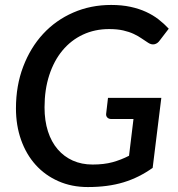

<svg xmlns="http://www.w3.org/2000/svg" viewBox="-20 -748 719 776"><path d="M416.5 -352.5H632L597 -69.5Q569.5 -50 540.5 -35.5Q511.5 -21 479.5 -11.2Q447.5 -1.5 411.8 3.2Q376 8 335 8Q269.5 8 215.8 -15.8Q162 -39.5 124 -81.8Q86 -124 65.2 -182.5Q44.5 -241 44.5 -310Q44.5 -402 73.8 -478.8Q103 -555.5 154.2 -611Q205.5 -666.5 276 -697.2Q346.5 -728 429 -728Q472 -728 507 -720.5Q542 -713 570.2 -700Q598.5 -687 621 -669.5Q643.5 -652 662 -632L626 -585Q617 -572 604.5 -569.2Q592 -566.5 579 -575Q566 -583 552.2 -592.8Q538.5 -602.5 520.2 -611Q502 -619.5 478 -625Q454 -630.5 421 -630.5Q363 -630.5 315 -608Q267 -585.5 232.5 -544Q198 -502.5 179 -444Q160 -385.5 160 -314Q160 -260 173.8 -217.2Q187.5 -174.5 213 -144.8Q238.5 -115 274.2 -99Q310 -83 354 -83Q400.5 -83 435 -92.5Q469.5 -102 501.5 -118.5L519.5 -267H430Q419.5 -267 413.8 -273Q408 -279 409 -288Z"/></svg>

Font: Lato 2
Style: Italic
Weight: 600
Italic angle: -7°
Designer: Lukasz Dziedzic with Adam Twardoch and Botio Nikoltchev
Foundry: tyPoland Lukasz Dziedzic
Version: Version 2.015; 2015-08-06; http://www.latofonts.com/